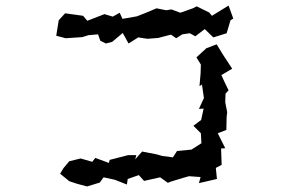

<svg xmlns="http://www.w3.org/2000/svg" viewBox="-20 -666 1040 693"><path d="M215 -618 192 -593 183 -537 217 -528 277 -532 299 -539 334 -542 342 -519 362 -509 385 -515 423 -547 444 -509 479 -531 512 -526 551 -529 597 -541 616 -528 638 -542 665 -546 685 -535 719 -561 750 -531 798 -546 812 -593 822 -599 805 -646 745 -609 735 -621 690 -643 676 -636 631 -620 599 -632 580 -629 545 -636 507 -620 474 -607 422 -598 412 -620 387 -606 357 -615 295 -591 280 -609ZM197 -39 230 -12 257 -3 294 7 340 -7 354 -26 395 -17 438 0 441 -20 481 -34 500 -13 558 -26 586 -6 595 -10 641 -24 662 -30 704 -27 698 -5 763 -20 759 -60 780 -71 778 -130 793 -131 766 -185 797 -197 798 -244 800 -261 793 -297 794 -328 805 -340 790 -371 779 -395 818 -418 784 -470 762 -506 725 -492 689 -459 705 -433 704 -401 700 -355 709 -361 716 -312 698 -273 715 -274 706 -233 678 -212 705 -185 707 -149 671 -126 619 -121 604 -98 566 -103 545 -109 493 -119 468 -91 472 -106H442L376 -89L373 -78L324 -96L313 -82L271 -94L230 -84L209 -59Z"/></svg>

Font: チョークS
Style: Regular
Weight: 400
Designer: [Stick] Fontworks Inc.
Foundry: [Stick] Fontworks Inc.
Version: Version 1.200;FEAKit 1.0